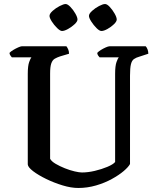

<svg xmlns="http://www.w3.org/2000/svg" viewBox="-20 -934 777 954"><path d="M369 0Q333 0 290.5 -13Q248 -26 209 -45Q170 -64 144.5 -83.5Q119 -103 118 -117V-567Q118 -607 125 -626Q132 -645 136 -649H39Q37 -651 32.5 -657Q28 -663 27 -671Q33 -678 45.5 -685.5Q58 -693 70.5 -698.5Q83 -704 88 -704H310Q314 -699 318.5 -689.5Q323 -680 323 -667L279 -654Q264 -649 252.5 -642.5Q241 -636 235 -619.5Q229 -603 229 -568V-145Q236 -132 256.5 -120Q277 -108 302 -98Q327 -88 350.5 -82.5Q374 -77 387 -77Q417 -77 451 -85Q485 -93 513.5 -105Q542 -117 552 -129V-567Q552 -607 559 -626Q566 -645 570 -649H475Q472 -652 468 -657.5Q464 -663 463 -671Q469 -678 481 -685.5Q493 -693 505.5 -698.5Q518 -704 524 -704H704Q709 -699 713 -689Q717 -679 717 -667L674 -653Q656 -648 645.5 -640.5Q635 -633 630.5 -614.5Q626 -596 626 -558V-119Q618 -104 594.5 -84Q571 -64 535.5 -44.5Q500 -25 457 -12.5Q414 0 369 0ZM484 -780Q474 -780 459.5 -794.5Q445 -809 433.5 -827Q422 -845 422 -855Q422 -866 437.5 -880Q453 -894 472 -904Q491 -914 502 -914Q512 -914 525.5 -899.5Q539 -885 549.5 -866.5Q560 -848 560 -837Q560 -827 546 -813.5Q532 -800 514 -790Q496 -780 484 -780ZM288 -780Q279 -780 264 -794.5Q249 -809 237.5 -827Q226 -845 226 -855Q226 -866 241.5 -880Q257 -894 276.5 -904Q296 -914 306 -914Q316 -914 330 -899.5Q344 -885 354.5 -866.5Q365 -848 365 -837Q365 -827 350.5 -813.5Q336 -800 318 -790Q300 -780 288 -780Z"/></svg>

Font: Texturina 72pt SemiBold
Style: Regular
Weight: 600
Designer: Guillermo Torres Carreño
Foundry: Omnibus-Type
Version: Version 1.002; ttfautohint (v1.8.3)